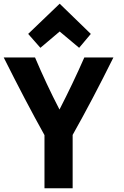

<svg xmlns="http://www.w3.org/2000/svg" viewBox="-29 -1008 670 1036"><path d="M583 -698Q470 -470 363 -280V8H211V-279Q110 -460 -9 -698H160Q221 -554 292 -417Q365 -559 426 -698ZM293 -838 189 -750 123 -825 293 -988 461 -825 398 -750Z"/></svg>

Font: Repo
Style: Bold
Weight: 700
Designer: Stefan Peev
Foundry: Context Ltd
Version: Version 001.000